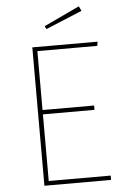

<svg xmlns="http://www.w3.org/2000/svg" viewBox="-61 -973 656 1016"><g transform="rotate(-5 267.0 -465.0)"><path d="M397 -930 208 -841 216 -825 409 -905ZM480 -735H133V0H487V-23H158V-377H432V-400H158V-713H476Z"/></g></svg>

Font: Glow Sans SC Normal Thin
Style: Regular
Weight: 100
Designer: Ryoko NISHIZUKA (kana, bopomofo & ideographs); Paul D. Hunt (Latin, Greek & Cyrillic); Sandoll Communications, Soo-young
Version: Version 0.93